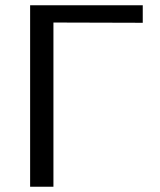

<svg xmlns="http://www.w3.org/2000/svg" viewBox="-20 -713 610 733"><path d="M95 0V-693H525V-626L184 -627V0Z"/></svg>

Font: Coval
Style: Light
Weight: 300
Foundry: Context Ltd
Version: Version 001.000